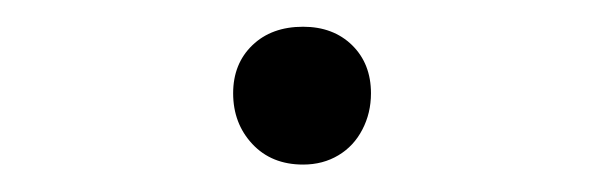

<svg xmlns="http://www.w3.org/2000/svg" viewBox="-20 -608 440 140"><path d="M201 -488Q178 -488 164 -503Q150 -518 150 -540Q150 -561.5 164 -575Q178 -588.5 201 -588.5Q223 -588.5 236.8 -575Q250.5 -561.5 250.5 -540Q250.5 -525.5 244.2 -513.5Q238 -501.5 226.8 -494.8Q215.5 -488 201 -488Z"/></svg>

Font: Edu AU VIC WA NT Hand
Style: Regular
Weight: 400
Designer: Tina and Corey Anderson, Eben Sorkin, Mirko Velimirovic
Foundry: Google for Education
Version: Version 1.001